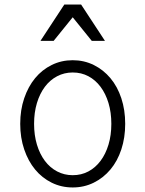

<svg xmlns="http://www.w3.org/2000/svg" viewBox="-20 -815 640 845"><path d="M300 10Q350 10 392.5 -11Q435 -32 466 -69Q497 -106 514 -157.5Q531 -209 531 -270Q531 -331 514 -382.5Q497 -434 466 -471Q435 -508 392.5 -529Q350 -550 300 -550Q250 -550 207.5 -529Q165 -508 134.5 -471Q104 -434 86.5 -382.5Q69 -331 69 -270Q69 -209 86.5 -157.5Q104 -106 134.5 -69Q165 -32 207.5 -11Q250 10 300 10ZM300 -44Q263 -44 231.5 -60.5Q200 -77 177.5 -107Q155 -137 142.5 -178.5Q130 -220 130 -270Q130 -320 142.5 -361.5Q155 -403 177.5 -433Q200 -463 231.5 -479.5Q263 -496 300 -496Q338 -496 369 -479.5Q400 -463 422.5 -433Q445 -403 457.5 -361.5Q470 -320 470 -270Q470 -220 457.5 -178.5Q445 -137 422.5 -107Q400 -77 369 -60.5Q338 -44 300 -44ZM158 -635H216L300 -739L384 -635H442L337 -795H263Z"/></svg>

Font: CommitMonoV142 ExtLt
Style: Regular
Weight: 200
Monospace: yes
Designer: Eigil Nikolajsen
Foundry: Eigil Nikolajsen
Version: Version 1.142